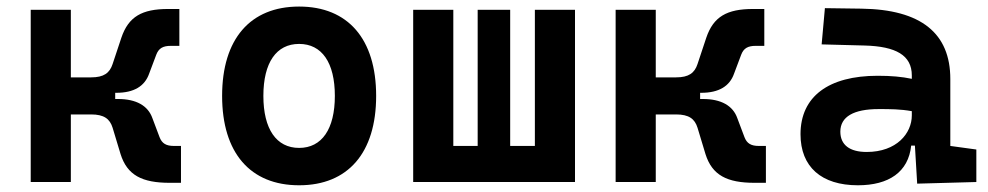

<svg xmlns="http://www.w3.org/2000/svg" viewBox="-20 -547 2970 577"><path d="M72.3 0H192.9V-203.1H253.9C292.5 -203.1 310.1 -189.9 318.4 -163.1L342.3 -84C362.3 -20.5 406.7 2.4 490.2 2.4H523.9V-108.4H502.9C479.5 -108.4 466.8 -115.7 459.5 -134.8L438 -191.9C424.8 -229.5 389.2 -249.5 334.5 -249.5H326.2V-268.1H329.6C382.8 -268.1 415 -288.1 428.2 -325.7L449.7 -382.8C457 -401.9 469.7 -409.2 493.2 -409.2H519V-520H485.4C406.7 -520 366.2 -497.1 344.7 -433.6L318.4 -354.5C309.6 -327.6 292 -314.5 253.9 -314.5H192.9V-517.6H72.3Z M878.9 9.8C1025.9 9.8 1110.4 -87.9 1110.4 -258.8C1110.4 -429.7 1025.9 -527.3 878.9 -527.3C731.9 -527.3 647.5 -429.7 647.5 -258.8C647.5 -87.9 731.9 9.8 878.9 9.8ZM878.9 -102.5C810.5 -102.5 771.5 -159.2 771.5 -258.8C771.5 -358.9 810.5 -415 878.9 -415C947.3 -415 986.3 -358.9 986.3 -258.8C986.3 -159.2 947.3 -102.5 878.9 -102.5Z M1221.7 0H1708V-517.6H1587.4V-108.4H1513.2V-517.6H1415.5V-108.4H1342.3V-517.6H1221.7Z M1830.1 0H1950.7V-203.1H2011.7C2050.3 -203.1 2067.9 -189.9 2076.2 -163.1L2100.1 -84C2120.1 -20.5 2164.6 2.4 2248 2.4H2281.7V-108.4H2260.7C2237.3 -108.4 2224.6 -115.7 2217.3 -134.8L2195.8 -191.9C2182.6 -229.5 2147 -249.5 2092.3 -249.5H2084V-268.1H2087.4C2140.6 -268.1 2172.9 -288.1 2186 -325.7L2207.5 -382.8C2214.8 -401.9 2227.5 -409.2 2251 -409.2H2276.9V-520H2243.2C2164.6 -520 2124 -497.1 2102.5 -433.6L2076.2 -354.5C2067.4 -327.6 2049.8 -314.5 2011.7 -314.5H1950.7V-517.6H1830.1Z M2736.3 4.9 2914.1 0V-97.7L2835.9 -108.4V-309.6C2835.9 -446.3 2749 -518.6 2568.4 -521L2459 -522.5L2449.2 -413.6L2578.1 -410.2C2672.4 -407.7 2720.2 -380.9 2720.2 -320.3V-310.1C2690.4 -316.4 2658.2 -319.3 2617.7 -319.3C2469.7 -319.3 2385.7 -256.8 2385.7 -143.6C2385.7 -45.4 2448.7 9.8 2558.1 9.8C2650.9 9.8 2710 -29.8 2718.3 -109.4H2729.5ZM2720.2 -212.9V-200.2C2720.2 -146.5 2674.8 -90.3 2584.5 -90.3C2533.2 -90.3 2505.4 -111.8 2505.4 -151.4C2505.4 -196.3 2545.4 -219.2 2620.6 -219.2C2654.8 -219.2 2685.1 -219.2 2720.2 -212.9Z"/></svg>

Font: Cascadia Code PL SemiBold
Style: Regular
Weight: 600
Monospace: yes
Designer: Aaron Bell
Foundry: Saja Typeworks
Version: Version 2404.023